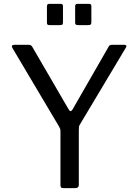

<svg xmlns="http://www.w3.org/2000/svg" viewBox="-20 -974 715 994"><path d="M624 -742Q631 -742 633.5 -738Q636 -734 632 -728L394 -330Q390 -324 389 -318Q388 -312 388 -297V-17Q388 0 369 0H309Q299 0 296 -4Q293 -8 293 -15V-293Q293 -303 291 -308Q289 -313 285 -320L44 -726Q40 -733 42.5 -737.5Q45 -742 55 -742H127Q136 -742 140 -739.5Q144 -737 148 -730L334 -410Q340 -399 345 -398.5Q350 -398 356 -408L541 -730Q545 -738 549 -740Q553 -742 562 -742H624ZM306 -942V-859Q306 -850 303 -847Q300 -844 290 -844H237Q228 -844 225.5 -847Q223 -850 223 -857V-941Q223 -954 234 -954H295Q306 -954 306 -942ZM453 -942V-859Q453 -850 449.5 -847Q446 -844 436 -844H384Q375 -844 372 -847Q369 -850 369 -857V-941Q369 -954 380 -954H442Q453 -954 453 -942Z"/></svg>

Font: Libre Franklin Thin
Style: Regular
Weight: 400
Version: Version 3.000